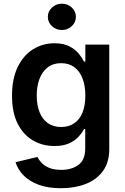

<svg xmlns="http://www.w3.org/2000/svg" viewBox="-20 -782 665 1018"><path d="M303.3 215.9Q234 215.9 184.3 197.3Q134.6 178.6 104.4 147.4Q74.2 116.1 62.5 78.1L178.3 50.1Q186.1 66.1 201 81.9Q215.9 97.7 241.3 108.1Q266.7 118.6 305.4 118.6Q360.1 118.6 396 92.2Q431.8 65.7 431.8 5.3V-98H425.4Q415.5 -78.1 396.5 -57.2Q377.5 -36.2 346.4 -22Q315.3 -7.8 268.5 -7.8Q205.6 -7.8 154.7 -37.5Q103.7 -67.1 73.7 -126.2Q43.7 -185.4 43.7 -274.5Q43.7 -364.3 73.7 -426.3Q103.7 -488.3 154.8 -520.4Q206 -552.6 268.8 -552.6Q316.8 -552.6 347.8 -536.4Q378.9 -520.2 397.4 -497.7Q415.8 -475.1 425.4 -455.3H432.5V-545.5H559.3V8.9Q559.3 78.8 525.9 124.6Q492.5 170.5 434.7 193.2Q376.8 215.9 303.3 215.9ZM304.3 -108.7Q345.2 -108.7 373.9 -128.6Q402.7 -148.4 417.6 -185.7Q432.5 -223 432.5 -275.2Q432.5 -326.7 417.8 -365.4Q403.1 -404.1 374.5 -425.6Q345.9 -447.1 304.3 -447.1Q261.4 -447.1 232.6 -424.7Q203.8 -402.3 189.3 -363.5Q174.7 -324.6 174.7 -275.2Q174.7 -225.1 189.5 -187.7Q204.2 -150.2 233.1 -129.4Q262.1 -108.7 304.3 -108.7ZM308.2 -622.9Q277.3 -622.9 255.5 -643.3Q233.7 -663.7 233.7 -692.5Q233.7 -721.6 255.7 -742Q277.7 -762.4 308.2 -762.4Q338.8 -762.4 360.6 -742Q382.5 -721.6 382.5 -692.5Q382.5 -663.7 360.6 -643.3Q338.8 -622.9 308.2 -622.9Z"/></svg>

Font: InterMG SemiBold
Style: Regular
Weight: 600
Designer: Rasmus Andersson
Foundry: rsms
Version: Version 3.019;December 26, 2023;FontCreator 15.0.0.2955 64-b